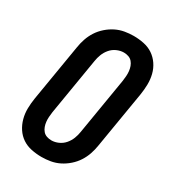

<svg xmlns="http://www.w3.org/2000/svg" viewBox="-182 -845 863 955"><g transform="rotate(30 250.0 -367.5)"><path d="M206 8Q176 8 147 2Q118 -4 95 -19.5Q72 -35 56.5 -58.5Q41 -82 33.5 -110Q26 -138 26.5 -167.5Q27 -197 32 -228L86 -552Q90 -578 98.5 -603Q107 -628 121.5 -650.5Q136 -673 157 -691.5Q178 -710 202 -722Q226 -734 252 -738.5Q278 -743 303 -743Q333 -743 362 -737Q391 -731 414 -715.5Q437 -700 453 -676.5Q469 -653 476 -625Q483 -597 482.5 -567.5Q482 -538 477 -507L423 -183Q419 -157 410.5 -132Q402 -107 387.5 -84.5Q373 -62 352 -43.5Q331 -25 307 -13Q283 -1 257 3.5Q231 8 206 8ZM207 -88Q227 -88 247 -97Q267 -106 281 -122.5Q295 -139 302.5 -158.5Q310 -178 313 -198L367 -523Q369 -537 370 -551.5Q371 -566 369.5 -579.5Q368 -593 363.5 -605.5Q359 -618 350.5 -628Q342 -638 329 -642.5Q316 -647 302 -647Q282 -647 262 -638Q242 -629 228 -612.5Q214 -596 206.5 -576.5Q199 -557 196 -537L142 -212Q140 -198 139 -183.5Q138 -169 139.5 -155.5Q141 -142 145.5 -129.5Q150 -117 158.5 -107Q167 -97 180 -92.5Q193 -88 207 -88Z"/></g></svg>

Font: Iosevka SS04 Oblique
Style: Bold
Weight: 700
Italic angle: -9°
Monospace: yes
Designer: Belleve Invis
Foundry: Belleve Invis
Version: Version 19.0.0; ttfautohint (v1.8.4)